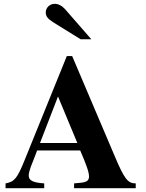

<svg xmlns="http://www.w3.org/2000/svg" viewBox="-20 -983 762 1003"><path d="M384 -236H189L283 -479ZM689 0V-25C648 -25 630 -47 579 -168L357 -690H329L108 -145C70 -51 55 -33 9 -25V0H211V-25C152 -29 130 -40 130 -66C130 -90 149 -132 161 -163L174 -197H399C433 -118 445 -83 445 -61C445 -39 432 -31 399 -28L367 -25V0ZM457 -778 320 -935C304 -953 285 -963 266 -963C240 -963 219 -943 219 -918C219 -898 230 -884 259 -866L401 -778Z"/></svg>

Font: XITS
Style: Bold
Weight: 700
Designer: MicroPress Inc., with final additions and corrections provided by Coen Hoffman, Elsevier (retired)
Version: Version 1.302